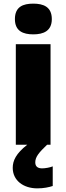

<svg xmlns="http://www.w3.org/2000/svg" viewBox="-20 -796 365 1056"><path d="M163 -776C107 -776 62 -759 62 -691C62 -625 107 -607 163 -607C218 -607 265 -625 265 -691C265 -759 218 -776 163 -776ZM174 97C174 67 194 43 239 0H258V-553H67V0H130C68 48 50 88 50 127C50 197 109 240 185 240C221 240 248 234 270 227V119C256 125 229 130 212 130C189 130 174 121 174 97Z"/></svg>

Font: Noto Sans Thai Looped Black
Style: Regular
Weight: 900
Designer: Sasikarn Vongin, Ben Mitchell
Foundry: The Fontpad Ltd
Version: Version 1.001